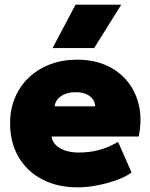

<svg xmlns="http://www.w3.org/2000/svg" viewBox="-20 -792 648 827"><path d="M314.5 15Q227 15 161.5 -19.5Q96 -54 59.8 -116Q23.5 -178 23.5 -261Q23.5 -321.5 44.8 -371.8Q66 -422 104.8 -458.5Q143.5 -495 196.2 -515Q249 -535 312.5 -535Q383.5 -535 438.8 -510Q494 -485 530 -440.2Q566 -395.5 579 -335.2Q592 -275 577.5 -204H202.5Q204.5 -183.5 219.8 -168Q235 -152.5 260.5 -143.8Q286 -135 318.5 -135Q366 -135 407 -146Q448 -157 488.5 -181L546.5 -49Q523.5 -31.5 484 -17Q444.5 -2.5 399.5 6.2Q354.5 15 314.5 15ZM215.5 -334H389.5Q389.5 -361 366.5 -378Q343.5 -395 306.5 -395Q268.5 -395 243.2 -378Q218 -361 215.5 -334ZM206.5 -585 305.5 -772H502.5L385.5 -585Z"/></svg>

Font: Geologica Roman Black
Style: Regular
Weight: 900
Designer: Sindre Bremnes, Frode Helland
Foundry: Monokrom Skriftforlag AS
Version: Version 1.010;gftools[0.9.28]